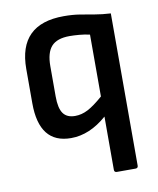

<svg xmlns="http://www.w3.org/2000/svg" viewBox="-79 -563 668 810"><g transform="rotate(-10 255.0 -158.0)"><path d="M356 185Q345 185 345 174V-54Q271 11 191 11Q55 11 55 -162V-309Q55 -501 249 -501Q287 -501 317.5 -496Q348 -491 379 -485.5Q410 -480 447 -478V174Q447 185 436 185ZM157 -173Q157 -123 173 -100.5Q189 -78 224 -78Q252 -78 279 -92Q306 -106 345 -140V-405Q324 -410 300.5 -412Q277 -414 259 -414Q205 -414 181 -387.5Q157 -361 157 -303Z"/></g></svg>

Font: Sofia Sans Extra Cond
Style: Bold
Weight: 700
Width: 1
Designer: Botio Nikoltchev, Ani Petrova
Foundry: lettersoup
Version: Version 4.100; ttfautohint (v1.8.3)